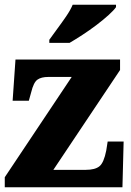

<svg xmlns="http://www.w3.org/2000/svg" viewBox="-20 -786 549 806"><path d="M0 0V-42L281 -463H183Q153 -463 137 -451.5Q121 -440 111 -399L101 -363H33L45 -536H484V-492L204 -73H340Q379 -73 397.5 -88Q416 -103 426 -154L432 -192H499L494 0ZM187 -619Q201 -639 220 -664.5Q239 -690 257.5 -717Q276 -744 285 -766H467V-756Q458 -743 436 -723Q414 -703 385 -681Q356 -659 326 -639.5Q296 -620 272 -606H187Z"/></svg>

Font: Noto Serif Khmer SemiCondensed Black
Style: Regular
Weight: 900
Width: 4
Designer: Danh Hong and the Monotype Design Team
Foundry: Monotype Imaging Inc.
Version: Version 2.004